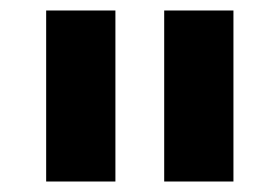

<svg xmlns="http://www.w3.org/2000/svg" viewBox="-20 -760 533 366"><path d="M200 -414H68V-740H200ZM425 -414H293V-740H425Z"/></svg>

Font: IBM Plex Sans
Style: Regular
Weight: 400
Designer: Mike Abbink, Paul van der Laan, Pieter van Rosmalen
Foundry: Bold Monday
Version: Version 3.201